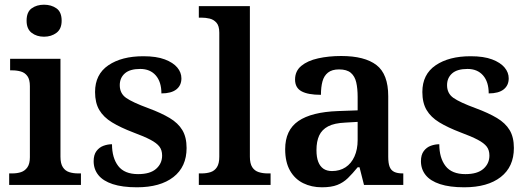

<svg xmlns="http://www.w3.org/2000/svg" viewBox="-20 -786 2240 816"><path d="M19 0V-49H32Q53 -49 69.5 -54.5Q86 -60 96.5 -75Q107 -90 107 -118V-420Q107 -448 96.5 -462.5Q86 -477 69 -482Q52 -487 32 -487H23V-536H237V-120Q237 -91 247 -75.5Q257 -60 274 -54.5Q291 -49 312 -49H324V0ZM167 -630Q136 -630 114.5 -646.5Q93 -663 93 -698Q93 -735 114.5 -750.5Q136 -766 167 -766Q198 -766 220 -750.5Q242 -735 242 -698Q242 -663 220 -646.5Q198 -630 167 -630Z M562 10Q500 10 459 -3.5Q418 -17 398 -42Q378 -67 378 -101Q378 -128 390 -144Q402 -160 420 -166.5Q438 -173 456 -173Q456 -115 482.5 -80.5Q509 -46 567 -46Q618 -46 643.5 -68.5Q669 -91 669 -125Q669 -148 657.5 -163Q646 -178 619.5 -192Q593 -206 547 -223Q492 -244 456 -266Q420 -288 402 -318.5Q384 -349 384 -395Q384 -470 440.5 -508.5Q497 -547 589 -547Q645 -547 680.5 -533.5Q716 -520 733.5 -499Q751 -478 751 -453Q751 -423 729.5 -406Q708 -389 666 -389Q666 -438 642 -465.5Q618 -493 576 -493Q532 -493 510.5 -474Q489 -455 489 -424Q489 -389 516 -370Q543 -351 611 -326Q665 -306 701 -284.5Q737 -263 755 -233Q773 -203 773 -157Q773 -77 717 -33.5Q661 10 562 10Z M825 0V-49H837Q858 -49 875 -54.5Q892 -60 902 -75.5Q912 -91 912 -120V-647Q912 -676 900 -689.5Q888 -703 871 -707Q854 -711 837 -711H825V-760H1042V-120Q1042 -91 1052 -75.5Q1062 -60 1079.5 -54.5Q1097 -49 1117 -49H1130V0Z M1348 10Q1304 10 1268.5 -7.5Q1233 -25 1212.5 -61Q1192 -97 1192 -152Q1192 -233 1248 -271.5Q1304 -310 1417 -314L1500 -317V-374Q1500 -410 1494 -436Q1488 -462 1471 -476.5Q1454 -491 1421 -491Q1391 -491 1374 -477.5Q1357 -464 1350.5 -440Q1344 -416 1344 -383Q1289 -383 1261.5 -398Q1234 -413 1234 -448Q1234 -484 1260.5 -506Q1287 -528 1332 -538Q1377 -548 1430 -548Q1530 -548 1580 -509.5Q1630 -471 1630 -377V-120Q1630 -92 1636 -77Q1642 -62 1655.5 -55.5Q1669 -49 1691 -49H1694V0H1527L1508 -75H1500Q1478 -48 1458.5 -29Q1439 -10 1413.5 0Q1388 10 1348 10ZM1391 -59Q1424 -59 1448.5 -75Q1473 -91 1486.5 -121Q1500 -151 1500 -191V-268L1448 -265Q1401 -263 1374.5 -249Q1348 -235 1336.5 -210Q1325 -185 1325 -148Q1325 -118 1332.5 -98.5Q1340 -79 1354.5 -69Q1369 -59 1391 -59Z M1953 10Q1891 10 1850 -3.5Q1809 -17 1789 -42Q1769 -67 1769 -101Q1769 -128 1781 -144Q1793 -160 1811 -166.5Q1829 -173 1847 -173Q1847 -115 1873.5 -80.5Q1900 -46 1958 -46Q2009 -46 2034.5 -68.5Q2060 -91 2060 -125Q2060 -148 2048.5 -163Q2037 -178 2010.5 -192Q1984 -206 1938 -223Q1883 -244 1847 -266Q1811 -288 1793 -318.5Q1775 -349 1775 -395Q1775 -470 1831.5 -508.5Q1888 -547 1980 -547Q2036 -547 2071.5 -533.5Q2107 -520 2124.5 -499Q2142 -478 2142 -453Q2142 -423 2120.5 -406Q2099 -389 2057 -389Q2057 -438 2033 -465.5Q2009 -493 1967 -493Q1923 -493 1901.5 -474Q1880 -455 1880 -424Q1880 -389 1907 -370Q1934 -351 2002 -326Q2056 -306 2092 -284.5Q2128 -263 2146 -233Q2164 -203 2164 -157Q2164 -77 2108 -33.5Q2052 10 1953 10Z"/></svg>

Font: Noto Serif Khmer SemiBold
Style: Regular
Weight: 600
Version: Version 2.003